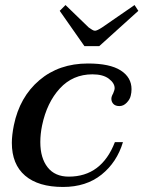

<svg xmlns="http://www.w3.org/2000/svg" viewBox="-20 -732 569 762"><path d="M217 -689 240 -712 332 -623Q339 -618 345.5 -614Q352 -610 357 -610Q365 -610 385 -623L514 -712L529 -689L374 -549H315ZM27 -165Q27 -195 35 -235Q58 -347 136 -413.5Q214 -480 329 -480Q416 -480 459 -452.5Q502 -425 502 -378Q502 -365 499 -353Q496 -338 483 -324.5Q470 -311 454 -311Q438 -311 430 -319.5Q422 -328 422 -340Q422 -349 429 -361Q435 -375 435 -382Q435 -402 412 -419.5Q389 -437 347 -437Q269 -437 217.5 -381Q166 -325 147 -234Q140 -200 140 -168Q140 -105 169 -68Q198 -31 253 -31Q383 -31 436 -168H468Q444 -88 383 -39Q322 10 230 10Q132 10 79.5 -35Q27 -80 27 -165Z"/></svg>

Font: Taviraj Medium
Style: Italic
Weight: 500
Italic angle: -12°
Designer: Katatrad Team
Foundry: CadsonDemak
Version: Version 1.001